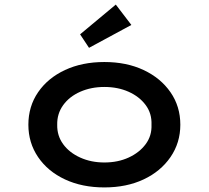

<svg xmlns="http://www.w3.org/2000/svg" viewBox="-20 -809 912 839"><path d="M436 10Q339 10 264 -25Q189 -60 146.5 -122.5Q104 -185 104 -264Q104 -344 146.5 -406Q189 -468 264 -503Q339 -538 436 -538Q533 -538 607.5 -503Q682 -468 725 -406Q768 -344 768 -264Q768 -185 725 -122.5Q682 -60 607.5 -25Q533 10 436 10ZM436 -99Q495 -99 542 -120.5Q589 -142 616.5 -179Q644 -216 642 -264Q644 -313 616.5 -350Q589 -387 542 -408Q495 -429 436 -429Q378 -429 330.5 -408Q283 -387 256 -349.5Q229 -312 230 -264Q229 -216 256 -179Q283 -142 330.5 -120.5Q378 -99 436 -99ZM369 -600 330 -659 486 -789 554 -700Z"/></svg>

Font: Lexend Peta Medium
Style: Regular
Weight: 500
Designer: Bonnie Shaver-Troup, Thomas Jockin
Foundry: Lexend
Version: Version 1.007